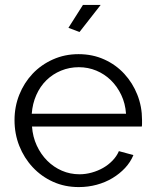

<svg xmlns="http://www.w3.org/2000/svg" viewBox="-20 -750 627 780"><path d="M303 -620 258 -637 317 -730H389ZM300 10Q243 10 195.5 -11.5Q148 -33 113 -70.5Q78 -108 58.5 -157Q39 -206 39 -262Q39 -317 58.5 -365.5Q78 -414 112.5 -450.5Q147 -487 195 -508.5Q243 -530 299 -530Q356 -530 403.5 -508.5Q451 -487 485 -450Q519 -413 538 -365Q557 -317 557 -263Q557 -255 557 -247Q557 -239 556 -236H110Q113 -194 129.5 -158.5Q146 -123 172 -97Q198 -71 231.5 -56.5Q265 -42 303 -42Q328 -42 353 -49Q378 -56 399 -68Q420 -80 437 -97.5Q454 -115 463 -136L522 -120Q510 -91 488 -67.5Q466 -44 437 -26.5Q408 -9 373 0.5Q338 10 300 10ZM492 -288Q489 -330 472.5 -364.5Q456 -399 430.5 -424Q405 -449 371.5 -463Q338 -477 300 -477Q262 -477 228 -463Q194 -449 168.5 -424Q143 -399 127.5 -364Q112 -329 109 -288Z"/></svg>

Font: PTCRaleway
Style: Regular
Weight: 400
Designer: Matt McInerney, Pablo Impallari, Rodrigo Fuenzalida
Foundry: Matt McInerney, Pablo Impallari, Rodrigo Fuenzalida
Version: Version 3.000g; ttfautohint (v1.5) -l 8 -r 28 -G 28 -x 14 -D